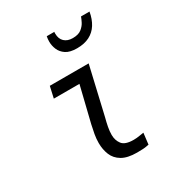

<svg xmlns="http://www.w3.org/2000/svg" viewBox="-176 -862 912 980"><g transform="rotate(-30 280.0 -372.5)"><path d="M347 0Q291 0 259 -19Q227 -38 214 -70Q201 -102 201 -140Q201 -165 205.5 -190.5Q210 -216 216 -242L267 -451H116L131 -518H360L295 -238Q288 -212 283.5 -188Q279 -164 279 -143Q279 -111 296.5 -88Q314 -65 364 -65Q383 -65 399 -68Q415 -71 425 -72L417 -5Q419 -7 403.5 -3.5Q388 0 347 0ZM348 -614Q306 -614 283 -629.5Q260 -645 250.5 -668Q241 -691 241 -714Q241 -730 244 -745H289Q288 -744 288 -741.5Q288 -739 288 -735Q288 -704 306 -687Q324 -670 355 -670Q388 -670 406 -684Q424 -698 433 -715.5Q442 -733 446 -745H496Q489 -704 470.5 -674.5Q452 -645 421.5 -629.5Q391 -614 348 -614Z"/></g></svg>

Font: Ubuntu Sans Mono
Style: Italic
Weight: 400
Italic angle: -13.5°
Monospace: yes
Designer: Dalton Maag Ltd
Foundry: Dalton Maag Ltd
Version: Version 1.006